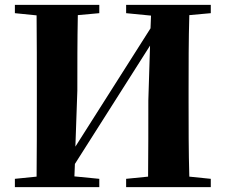

<svg xmlns="http://www.w3.org/2000/svg" viewBox="-20 -767 925 787"><path d="M844 -713V-747H497V-713L599 -703L597 -651L289 -166L297 -395C297 -499 297 -603 299 -705L387 -713V-747H41V-713L130 -704C131 -602 131 -499 131 -395V-351C131 -247 131 -144 130 -43L41 -34V0H387V-34L285 -44L287 -95L595 -580L588 -355C588 -247 588 -144 587 -43L497 -34V0H844V-34L756 -43C753 -146 753 -249 753 -351V-395C753 -499 753 -603 756 -705Z"/></svg>

Font: Noto Serif KR Black
Style: Regular
Weight: 900
Version: Version 1.001;PS 1.001;hotconv 16.6.54;makeotf.lib2.5.65590